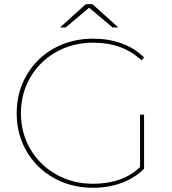

<svg xmlns="http://www.w3.org/2000/svg" viewBox="-20 -886 814 909"><path d="M421 3Q318 3 235.5 -43Q153 -89 106 -169.5Q59 -250 59 -350Q59 -450 106 -530.5Q153 -611 235.5 -657Q318 -703 421 -703Q494 -703 556 -680.5Q618 -658 662 -614L650 -600Q562 -684 421 -684Q325 -684 246.5 -640Q168 -596 123.5 -519.5Q79 -443 79 -350Q79 -257 123.5 -180.5Q168 -104 246.5 -60Q325 -16 421 -16Q490 -16 548 -36.5Q606 -57 650 -102L662 -87Q618 -43 555.5 -20Q493 3 421 3ZM643 -343H662V-87H643ZM386 -866H418L540 -756H513L399 -852H405L291 -756H264Z"/></svg>

Font: Montserrat
Style: Regular
Weight: 400
Designer: Julieta Ulanovsky
Foundry: Julieta Ulanovsky
Version: Version 8.000